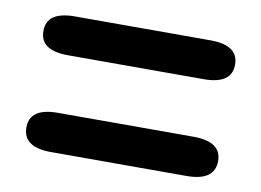

<svg xmlns="http://www.w3.org/2000/svg" viewBox="-50 -628 689 506"><g transform="rotate(10 294.5 -374.5)"><path d="M113 -193Q38 -193 38 -246Q38 -298 113 -298H476Q551 -298 551 -246Q551 -193 476 -193ZM113 -452Q38 -452 38 -504Q38 -556 113 -556H476Q551 -556 551 -504Q551 -452 476 -452Z"/></g></svg>

Font: Resource Han Rounded JP
Style: Bold
Weight: 700
Designer: Cyano Hao (round all glyphs); Ryoko NISHIZUKA 西塚涼子 (kana, bopomofo & ideographs); Paul D. Hunt (Latin, Greek & Cyrillic)
Foundry: Cyano Hao
Version: 0.990